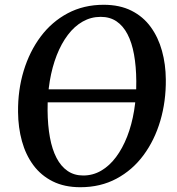

<svg xmlns="http://www.w3.org/2000/svg" viewBox="-20 -773 742 803"><path d="M316 10Q249.5 10 200.5 -14.5Q151.5 -39 119.5 -82.2Q87.5 -125.5 71.8 -182.5Q56 -239.5 55.5 -304.5Q54.5 -396 79 -476.8Q103.5 -557.5 150 -619.8Q196.5 -682 263.2 -717.5Q330 -753 413.5 -753Q481 -753 530 -728.2Q579 -703.5 610.5 -660Q642 -616.5 657.5 -560.2Q673 -504 673.5 -441Q674.5 -349.5 650.5 -268Q626.5 -186.5 580.2 -124Q534 -61.5 467.2 -25.8Q400.5 10 316 10ZM328 -39Q368.5 -39 403.2 -59.2Q438 -79.5 465.2 -116Q492.5 -152.5 511.8 -201.8Q531 -251 540.8 -310Q550.5 -369 550 -433.5Q549.5 -495.5 540.5 -545.2Q531.5 -595 513.2 -630Q495 -665 467.2 -683.8Q439.5 -702.5 401 -702.5Q360.5 -702.5 325.8 -682.8Q291 -663 263.8 -627Q236.5 -591 217.2 -541.8Q198 -492.5 188.2 -434.2Q178.5 -376 179 -311.5Q179.5 -248.5 188.8 -198.2Q198 -148 216.5 -112.5Q235 -77 262.8 -58Q290.5 -39 328 -39ZM658.5 -399.5 650.5 -345H73L81 -399.5Z"/></svg>

Font: Merriweather 36pt Medium
Style: Italic
Weight: 500
Italic angle: -7.8°
Version: Version 2.101